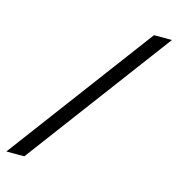

<svg xmlns="http://www.w3.org/2000/svg" viewBox="-126 -663 702 757"><g transform="rotate(15 225.5 -285.0)"><path d="M410.5 -582.3H483.9L40.3 11.3H-33.1Z"/></g></svg>

Font: Playfair Micro SmCond SmLight
Style: Italic
Weight: 360
Width: 4
Italic angle: -15.6°
Designer: Claus Eggers Sørensen
Foundry: Claus Eggers Sørensen
Version: Version 2.203;Glyphs 3.3 (3326)